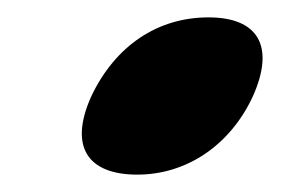

<svg xmlns="http://www.w3.org/2000/svg" viewBox="-20 -173 340 221"><path d="M271 -62C297 -120 277 -153 220 -153C162 -153 113 -121 85 -62C59 -4 81 28 138 28C195 28 245 -6 271 -62Z"/></svg>

Font: Passageway
Style: BdSuIt
Weight: 700
Foundry: Ascender Corporation
Version: Version 1.11